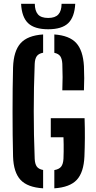

<svg xmlns="http://www.w3.org/2000/svg" viewBox="-20 -990 509 1017"><path d="M208.4 7.5Q125.5 2.4 88.6 -37.5Q51.7 -77.3 49.2 -161.1Q47.7 -215.8 47.1 -276.1Q46.5 -336.4 46.5 -398.4Q46.5 -460.3 47.1 -520.2Q47.7 -580.1 49.2 -633.7Q52.2 -719.9 89.1 -761Q126 -802.1 208.4 -807.5V-710.7Q184.5 -706.3 174.8 -692.4Q165 -678.6 163.8 -651.9Q161.2 -587.8 160 -525.2Q158.8 -462.6 158.8 -400.4Q158.8 -338.2 160 -275.6Q161.2 -213 163.8 -148.9Q165 -121.9 174.8 -107.9Q184.5 -94 208.4 -89.6ZM267.8 7.5V-89.1Q293.3 -93.5 304 -107.4Q314.6 -121.4 316.2 -148.9Q317 -167.1 317.2 -186.6Q317.5 -206 317.2 -225.5Q317 -245 316.2 -262.9H249V-363.9H428Q429.9 -310 429.5 -258.6Q429.1 -207.1 427.2 -161.1Q423.5 -77.1 386.8 -37.5Q350.1 2.1 267.8 7.5ZM310.1 -511.4Q311.6 -548.9 311.6 -581.6Q311.6 -614.4 310.1 -651.9Q308.6 -678.3 299.4 -691.9Q290.1 -705.5 267.8 -710.2V-807.5Q347.4 -801.9 383.6 -762.4Q419.8 -723 424.6 -639.7Q426.1 -608.9 426.1 -575.8Q426.1 -542.6 424.6 -511.4ZM235.3 -835Q162.9 -835 129.1 -867.1Q95.3 -899.2 91.7 -969.9H164.3Q164.8 -932.6 181.1 -913.8Q197.5 -894.9 235.3 -894.9Q272.1 -894.9 289 -913.5Q306 -932 306.2 -969.9H378.6Q374.7 -899.2 341.1 -867.1Q307.4 -835 235.3 -835Z"/></svg>

Font: Big Shoulders Stencil Text Thin
Style: Regular
Weight: 100
Designer: Patric King
Foundry: XO Type Co
Version: Version 2.001